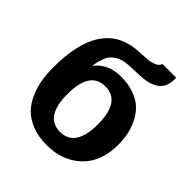

<svg xmlns="http://www.w3.org/2000/svg" viewBox="-194 -844 991 991"><g transform="rotate(45 301.5 -348.5)"><path d="M322 -511Q377 -511 420 -495Q463 -479 489 -453Q515 -427 531.5 -392Q548 -357 554.5 -322.5Q561 -288 561 -251Q561 -127 488 -58Q415 11 301 11Q241 11 194.5 -7Q148 -25 119.5 -54Q91 -83 73 -124Q55 -165 48 -207Q41 -249 41 -297Q41 -639 273 -665L362 -671Q421 -680 427 -708H528Q529 -641 494 -614.5Q459 -588 398 -584L305 -580Q224 -574 196 -516L184 -480L177 -444Q228 -511 322 -511ZM190 -252Q190 -86 301 -86Q412 -86 412 -252Q412 -418 301 -418Q190 -418 190 -252Z"/></g></svg>

Font: cwTeXHei
Style: Medium
Weight: 500
Version: Version 1.17